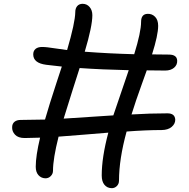

<svg xmlns="http://www.w3.org/2000/svg" viewBox="-20 -834 995 1010"><path d="M109.9 -107.9Q75.7 -107.9 59.1 -125.5Q42.5 -143.1 43.9 -166Q44.4 -183.6 56.4 -193.4Q68.4 -203.1 88.9 -203.1Q130.9 -203.1 216.8 -205.1Q228.5 -245.6 242.7 -291.3Q256.8 -336.9 277.1 -398.4Q297.4 -460 305.2 -483.9Q291.5 -485.4 264.2 -488.5Q236.8 -491.7 223.1 -493.2Q154.8 -502 154.8 -547.9Q154.8 -566.4 167 -576.7Q179.2 -586.9 201.2 -586.9Q214.8 -586.9 231 -585Q247.1 -583 278.3 -578.4Q309.6 -573.7 333 -570.8Q375 -713.9 376 -770Q376 -789.6 385.7 -801.5Q395.5 -813.5 414.1 -814Q437 -814 451.4 -797.1Q465.8 -780.3 465.8 -753.9Q465.8 -695.8 425.8 -562Q553.2 -552.2 686 -548.8Q722.2 -665.5 722.2 -719.2Q722.2 -759.8 755.9 -761.2Q779.8 -762.2 795.9 -745.6Q812 -729 812 -698.2Q812 -649.4 779.8 -547.9Q793.5 -547.9 823 -547.4Q852.5 -546.9 868.2 -546.9Q910.6 -546.9 912.1 -515.1Q913.1 -492.7 895.8 -477.8Q878.4 -462.9 849.1 -462.9Q784.2 -462.9 752 -463.9Q744.1 -441.9 727.1 -394.5Q710 -347.2 696.5 -307.6Q683.1 -268.1 671.9 -231.9Q769 -237.8 860.8 -237.8Q900.4 -237.8 901.9 -204.1Q901.9 -182.6 883.1 -166.5Q864.3 -150.4 830.1 -149.9Q748.5 -149.9 646 -142.1Q606 3.4 606 116.2Q606 133.8 594 145.3Q582 156.7 565.9 155.8Q543 154.8 529.1 137.7Q515.1 120.6 515.1 88.9Q515.1 -5.9 549.8 -136.2Q520.5 -133.8 428.2 -126.2Q335.9 -118.7 288.1 -115.2Q258.8 1 258.8 64Q258.8 80.6 246.8 92.5Q234.9 104.5 217.8 104Q196.3 103 182.1 87.2Q168 71.3 168 43Q168 -14.2 190.9 -109.9Q135.3 -107.9 109.9 -107.9ZM398.9 -476.1Q392.6 -455.6 361.3 -358.4Q330.1 -261.2 314.9 -210Q378.4 -213.4 576.2 -227.1Q585 -254.4 657.2 -464.8Q516.6 -467.8 398.9 -476.1Z"/></svg>

Font: Shantell Sans Irregular
Style: Regular
Weight: 400
Designer: Stephen Nixon, Anya Danilova, Shantell Martin
Foundry: Arrow Type
Version: Version 1.006;[9816181b4]